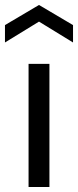

<svg xmlns="http://www.w3.org/2000/svg" viewBox="-46 -753 314 773"><path d="M69 0V-496H153V0ZM-26 -582V-652L111 -733L248 -652V-582L111 -666Z"/></svg>

Font: Rethink Sans
Style: Regular
Weight: 400
Designer: The Rethink Sans project authors (Hans Thiessen). DM Sans designed by Colophon Foundry.
Foundry: Rethink Communications LLC
Version: Version 1.001